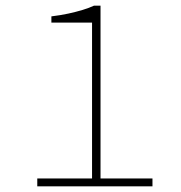

<svg xmlns="http://www.w3.org/2000/svg" viewBox="-20 -660 640 680"><path d="M112 0V-28H306V-580H162V-602Q195 -606 222.5 -612Q250 -618 273 -625Q296 -632 313 -640H336V-28H520V0Z"/></svg>

Font: Source Code Pro ExtraLight ExtraLight
Style: Regular
Weight: 250
Monospace: yes
Version: Version 1.018;hotconv 1.0.116;makeotfexe 2.5.65601